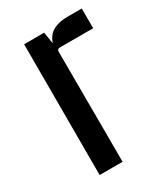

<svg xmlns="http://www.w3.org/2000/svg" viewBox="-133 -560 541 623"><g transform="rotate(-30 137.5 -248.5)"><path d="M223 -497H275V-423H150Q140 -423 140 -413L141 0H55V-490H130L140 -427L131 -402Q131 -451 153 -474Q175 -497 223 -497Z"/></g></svg>

Font: Gemunu Libre ExtraLight Medium
Style: Regular
Weight: 500
Version: Version 1.100